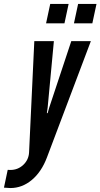

<svg xmlns="http://www.w3.org/2000/svg" viewBox="-45 -755 508 971"><path d="M7.5 196Q67 196 116 155Q165 114 192.5 41L414.5 -547H315.5L204 -211L196 -183H192L196 -211L227.5 -547H128.5L102 16Q100 53 72.8 78.8Q45.5 104.5 7.5 104.5Q-3.5 104.5 -6 104L-25 194Q-3 196 7.5 196ZM329 -637H422L443 -735H350ZM188 -637H281L302 -735H209Z"/></svg>

Font: League Gothic
Style: Italic
Weight: 400
Designer: The League of Moveable Type
Version: Version 1.600; ttfautohint (v1.8.3)